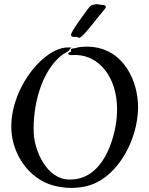

<svg xmlns="http://www.w3.org/2000/svg" viewBox="-20 -923 730 938"><path d="M654 -420C646 -553 566 -699 397 -695C383 -694 377 -694 371 -693C356 -692 355 -688 342 -687C338 -687 337 -687 331 -685C330 -685 325 -681 326 -678C326 -674 329 -674 328 -672C324 -670 315 -665 315 -665C313 -663 313 -661 313 -659C313 -659 313 -658 322 -654C324 -653 347 -655 357 -654C457 -650 552 -555 552 -388C552 -375 551 -361 550 -347C540 -241 482 -41 317 -46C208 -48 150 -185 145 -270C138 -416 188 -586 288 -658C297 -664 306 -668 314 -673C319 -676 314 -674 316 -677C317 -678 323 -681 322 -684C321 -685 323 -686 324 -686C327 -688 329 -688 328 -690C327 -691 321 -692 306 -691C301 -690 306 -692 296 -690C175 -673 23 -472 36 -282C43 -173 116 -52 239 -17C266 -10 297 -5 328 -5C371 -5 415 -13 451 -31C581 -95 662 -275 654 -420ZM492 -879C509 -899 479 -899 478 -899C476 -899 452 -903 450 -903C447 -903 435 -899 432 -899C427 -899 421 -892 416 -888C389 -852 327 -769 327 -753C327 -737 351 -745 359 -742C362 -741 362 -738 366 -738C384 -738 446 -825 492 -879Z"/></svg>

Font: Oregano
Style: Regular
Weight: 400
Designer: Astigmatic (AOETI)
Foundry: Astigmatic (AOETI)
Version: Version 1.000